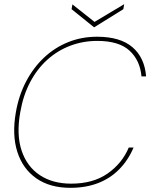

<svg xmlns="http://www.w3.org/2000/svg" viewBox="-20 -888 720 920"><path d="M317 12Q219 12 154 -33.5Q89 -79 63 -160.5Q37 -242 56 -350Q70 -431 105 -497.5Q140 -564 191 -612Q242 -660 306.5 -686Q371 -712 445 -712Q556 -712 614.5 -662Q673 -612 680 -522H658Q651 -599 600.5 -645.5Q550 -692 446 -692Q378 -692 317 -669Q256 -646 207 -602Q158 -558 124.5 -494.5Q91 -431 77 -350Q58 -243 83.5 -166.5Q109 -90 170.5 -49Q232 -8 321 -8Q426 -8 495.5 -56.5Q565 -105 597 -181H620Q594 -120 551 -76.5Q508 -33 449.5 -10.5Q391 12 317 12ZM575 -868 571 -844 431 -757 323 -844 327 -867 433 -783Z"/></svg>

Font: DM Sans 36pt Thin
Style: Italic
Weight: 250
Italic angle: -10°
Designer: Colophon Foundry, Jonny Pinhorn
Foundry: Colophon Foundry
Version: Version 4.004;gftools[0.9.30]